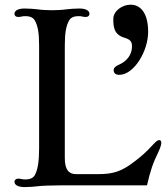

<svg xmlns="http://www.w3.org/2000/svg" viewBox="-20 -782 707 810"><path d="M459.5 -485.8C459.5 -473.6 467.8 -466.3 483.4 -466.3C544.4 -466.3 605 -564.9 605 -647.9C605 -722.2 576.2 -762.2 530.8 -762.2C495.1 -762.2 458 -735.4 458 -701.7C458 -668.5 460.9 -636.2 504.4 -623C528.3 -616.2 535.6 -606.9 536.6 -591.8C538.6 -566.9 528.8 -530.3 482.4 -509.3C465.3 -502 459.5 -494.6 459.5 -485.8ZM41 -15.1C41 -4.9 50.8 7.3 84 7.3C103 7.3 126 5.4 137.7 3.9C152.8 1.5 200.2 0 231.9 0H600.1C615.2 -64.9 625 -93.3 648.4 -141.1C657.7 -161.6 660.6 -173.3 660.6 -180.2C660.6 -187.5 656.7 -190.9 651.4 -190.9C645.5 -190.9 640.6 -187.5 628.9 -175.3C594.2 -137.7 575.2 -121.6 547.4 -100.6C493.2 -58.6 458 -47.4 393.6 -47.4H300.8C271 -47.4 253.4 -64.9 253.4 -115.2V-589.4C253.4 -644.5 258.8 -673.3 272 -696.3C278.8 -708.5 293.9 -713.9 310.1 -713.9C317.9 -713.9 322.8 -713.4 326.7 -712.4C331.1 -711.4 335 -710.4 341.3 -710.4C351.6 -710.4 357.4 -715.8 357.4 -723.6C357.4 -733.9 347.7 -746.1 314.5 -746.1C295.4 -746.1 272.5 -744.1 260.7 -742.7C245.6 -740.2 215.8 -738.8 199.2 -738.8C182.6 -738.8 152.8 -740.2 137.7 -742.7C126 -744.1 103 -746.1 84 -746.1C50.8 -746.1 41 -733.9 41 -723.6C41 -715.8 46.9 -710.4 57.1 -710.4C63.5 -710.4 67.4 -711.4 71.8 -712.4C75.7 -713.4 80.6 -713.9 88.4 -713.9C104.5 -713.9 119.6 -708.5 126.5 -696.3C139.6 -673.3 145 -644.5 145 -589.4V-156.7C145 -101.6 139.6 -65.4 126.5 -42.5C119.6 -30.3 104.5 -24.9 88.4 -24.9C80.6 -24.9 75.7 -25.4 71.8 -26.4C67.4 -27.3 63.5 -28.3 57.1 -28.3C46.9 -28.3 41 -22.9 41 -15.1Z"/></svg>

Font: Stoke
Style: Light
Weight: 300
Designer: Nicole Fally
Foundry: Nicole Fally
Version: Version 1.001